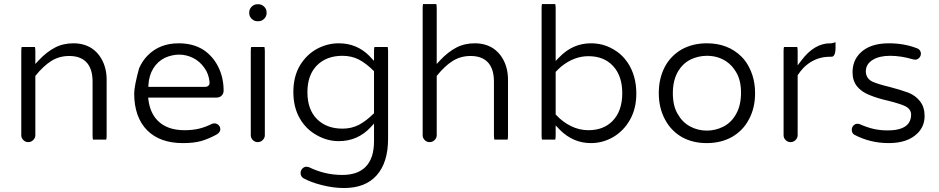

<svg xmlns="http://www.w3.org/2000/svg" viewBox="-20 -715 4694 960"><path d="M88.4 -480Q86.4 -473.6 86.4 -458V-39.1Q86.4 -24.9 96.7 -14.6Q106.9 -4.4 121.1 -4.4Q135.7 -4.4 146.2 -14.9Q156.7 -25.4 156.7 -39.1V-335.4Q197.3 -385.7 236.8 -410.4Q276.4 -435.1 326.2 -435.1Q380.9 -435.1 410.6 -405.3Q442.9 -373 442.9 -306.6V-39.1Q442.9 -24.9 444.8 -17.1H511.2Q513.2 -23.4 513.2 -39.1V-316.4Q513.2 -376.5 486.3 -422.4Q467.8 -454.6 437 -474.6Q398.4 -498.5 347.7 -498.5Q295.4 -498.5 254.9 -477.1Q213.4 -455.6 174.3 -414.1L156.7 -395V-458Q156.7 -472.2 154.8 -480Z M1027.8 -304.7Q1027.8 -303.7 1027.8 -301Q1027.8 -298.3 1026.9 -294.2Q1025.9 -290 1022 -286.6Q1016.1 -280.8 1005.9 -280.8H721.7L722.2 -291.5Q725.1 -338.4 746.6 -373Q768.1 -408.2 805.2 -426.3Q821.3 -433.6 840.8 -438Q858.4 -441.9 875 -441.9Q911.6 -441.9 945.3 -425.3Q979.5 -408.2 1002.4 -375Q1023.4 -346.7 1027.8 -304.7ZM1081.5 -69.3Q1081.5 -81.5 1072.5 -89.8Q1063.5 -98.1 1051.8 -98.1Q1044.4 -98.1 1038.6 -95.2Q1006.3 -79.1 974.4 -71.5Q942.4 -64 902.3 -64Q816.4 -64 769 -111.3Q730.5 -149.9 722.2 -215.3L720.7 -227.1H1062.5Q1078.6 -227.1 1088.4 -237.1Q1098.1 -247.1 1098.1 -261.7Q1098.1 -327.6 1070.8 -381.8Q1043.9 -435.1 995.6 -466.8Q944.3 -498.5 873.5 -498.5Q779.3 -498.5 719.7 -439Q691.9 -411.6 675.3 -373Q651.9 -287.1 650.9 -249Q650.9 -128.9 716.3 -63Q780.3 0.5 894.5 0.5Q948.7 0.5 984.6 -9.5Q1020.5 -19.5 1060.5 -41Q1075.2 -49.3 1079.6 -59.6Q1081.5 -64 1081.5 -69.3Z M1235.8 -480Q1233.9 -473.6 1233.9 -458V-39.1Q1233.9 -24.9 1244.1 -14.6Q1254.4 -4.4 1268.6 -4.4Q1283.2 -4.4 1293.7 -14.9Q1304.2 -25.4 1304.2 -39.1V-458Q1304.2 -472.2 1302.2 -480ZM1266.6 -608.9H1272.5Q1288.6 -608.9 1300.8 -621.1Q1313 -633.3 1313 -649.4V-653.3Q1313 -669.4 1300.8 -681.6Q1288.6 -693.8 1272.5 -693.8H1266.6Q1250.5 -693.8 1238.3 -681.6Q1226.1 -669.4 1226.1 -653.3V-649.4Q1226.1 -633.3 1238.3 -621.1Q1250.5 -608.9 1266.6 -608.9Z M1692.4 -71.8Q1612.8 -71.8 1564.9 -119.6Q1517.1 -167.5 1517.1 -253.9Q1517.1 -340.3 1564.9 -388.2Q1612.8 -436 1692.4 -436Q1737.8 -436 1774.9 -417Q1811 -397.9 1847.2 -361.8L1850.1 -358.9V-148.9Q1811 -109.9 1774.4 -90.8Q1737.8 -71.8 1692.4 -71.8ZM1852.1 -480Q1850.1 -473.6 1850.1 -458V-410.6Q1829.1 -432.6 1826.2 -436Q1763.7 -498.5 1673.8 -498.5Q1616.7 -498.5 1564.9 -470.7Q1513.2 -442.4 1480.5 -389.2Q1446.8 -333 1446.8 -255.4Q1446.8 -177.7 1479.5 -122.1Q1494.6 -95.7 1516.4 -74.2Q1538.1 -52.7 1567.4 -37.1Q1617.7 -9.3 1673.8 -9.3Q1768.1 -9.3 1832.5 -78.1L1850.1 -97.2V-8.8Q1850.1 77.1 1807.6 119.6Q1767.6 159.7 1691.4 159.7Q1604.5 159.7 1526.4 121.6Q1518.6 118.7 1514.2 118.7Q1509.8 118.7 1507.1 119.1Q1504.4 119.6 1502 120.6Q1496.6 123 1491.7 127.9Q1482.9 137.7 1482.9 149.4Q1482.9 167 1496.6 175.8Q1533.2 196.3 1590.1 210.7Q1647 225.1 1700.2 225.1Q1807.1 225.1 1863.3 161.6Q1920.4 97.7 1920.4 -21.5V-458Q1920.4 -472.2 1918.5 -480Z M2095.2 -694.8Q2093.3 -688.5 2093.3 -672.9V-39.1Q2093.3 -24.9 2103.5 -14.6Q2113.8 -4.4 2127.9 -4.4Q2142.6 -4.4 2153.1 -14.9Q2163.6 -25.4 2163.6 -39.1V-335.4Q2204.1 -385.7 2243.7 -410.4Q2283.2 -435.1 2333 -435.1Q2387.7 -435.1 2417.5 -405.3Q2449.7 -373 2449.7 -306.6V-39.1Q2449.7 -24.9 2451.7 -17.1H2518.1Q2520 -23.4 2520 -39.1V-316.4Q2520 -376.5 2493.2 -422.4Q2474.6 -454.6 2443.8 -474.6Q2405.3 -498.5 2354.5 -498.5Q2302.2 -498.5 2261.7 -477.1Q2220.2 -455.6 2181.2 -414.1L2163.6 -395V-672.9Q2163.6 -687 2161.6 -694.8Z M2921.9 -64Q2876.5 -64 2835 -84.5Q2793.5 -105 2761.2 -139.6L2758.3 -142.6V-355.5Q2773.9 -372.1 2786.1 -382.3Q2850.6 -434.1 2921.9 -434.1Q3000.5 -434.1 3045.9 -384.3Q3091.3 -335 3091.3 -249Q3091.3 -158.7 3041.5 -108.9Q2996.6 -64 2921.9 -64ZM2756.3 -17.1Q2758.3 -23.4 2758.3 -39.1V-87.9Q2777.8 -67.4 2779.8 -65.4Q2846.2 0.5 2934.6 0.5Q2994.1 0.5 3046.1 -29.8Q3098.1 -60.1 3129.9 -116.2Q3161.6 -171.9 3161.6 -247.6Q3161.6 -336.4 3118.7 -401.4Q3089.4 -444.8 3044.9 -469.7H3044.4Q2995.1 -498.5 2934.6 -498.5Q2843.3 -498.5 2775.9 -428.2L2758.3 -410.2V-672.9Q2758.3 -687 2756.3 -694.8H2689.9Q2688 -688.5 2688 -672.9V-39.1Q2688 -24.9 2689.9 -17.1Z M3514.6 -436Q3569.8 -436 3611.8 -407.7Q3641.1 -387.7 3660.2 -355Q3685.1 -314.5 3685.1 -251.7Q3685.1 -189 3661.1 -146Q3637.2 -102.1 3596.2 -81.5Q3557.1 -62 3514.6 -62Q3468.3 -62 3430.2 -83Q3392.1 -103.5 3369.1 -144Q3344.2 -184.6 3344.2 -250Q3344.2 -338.9 3395 -390.1Q3411.6 -406.7 3433.1 -417.5Q3472.2 -436 3514.6 -436ZM3755.4 -249Q3755.4 -273.4 3752 -296.4Q3745.1 -341.8 3725.1 -379.4Q3709.5 -409.7 3688 -431.2Q3620.6 -498.5 3514.6 -498.5Q3443.4 -498.5 3388.2 -467.8Q3362.8 -453.1 3341.3 -431.6Q3319.8 -410.2 3304.2 -380.9Q3273.9 -322.8 3273.9 -249.5Q3273.9 -176.3 3304.2 -119.1Q3334 -62 3388.2 -30.3Q3442.4 0.5 3513.7 0.5Q3585 0.5 3640.1 -30.3Q3665.5 -44.9 3687.3 -66.7Q3709 -88.4 3725.1 -119.1Q3755.4 -175.3 3755.4 -249ZM3369.1 -144Q3369.1 -144 3369.1 -144Z M3899.9 -480Q3897.9 -473.6 3897.9 -458V-39.1Q3897.9 -24.9 3908.2 -14.6Q3918.5 -4.4 3932.6 -4.4Q3947.3 -4.4 3957.8 -14.9Q3968.3 -25.4 3968.3 -39.1V-338.9Q3982.9 -360.8 3998 -376.5Q4041 -418.9 4097.2 -428.7Q4112.8 -431.2 4128.9 -431.2H4135.7Q4141.1 -431.2 4143.8 -432.6Q4146.5 -434.1 4147.9 -435.5Q4157.7 -445.8 4157.7 -476.6V-503.9Q4141.1 -498.5 4136.2 -498.5Q4135.7 -498.5 4135.7 -498.5H4130.9Q4051.3 -498.5 3986.8 -412.6L3968.3 -388.2V-458Q3968.3 -472.2 3966.3 -480Z M4575.7 -467.3Q4570.8 -472.2 4562 -474.6Q4500 -498.5 4423.8 -498.5Q4329.6 -498.5 4280.8 -449.7Q4242.7 -411.6 4242.7 -353.5Q4242.7 -311 4265.6 -282.7Q4289.6 -253.9 4329.1 -239.3Q4366.2 -223.6 4422.4 -210.9Q4481.9 -195.8 4506.3 -184.1Q4516.1 -179.2 4522.9 -172.4Q4535.6 -159.7 4535.6 -141.6Q4535.6 -110.8 4516.6 -91.3Q4496.6 -71.8 4459 -65.9Q4440.9 -63 4418 -63Q4379.9 -63 4347.4 -70.6Q4314.9 -78.1 4280.8 -93.3Q4274.9 -96.2 4267.6 -96.2Q4255.4 -96.2 4247.1 -87.2Q4238.8 -78.1 4238.8 -66.4Q4238.8 -50.3 4250.5 -42Q4330.1 0.5 4423.8 0.5Q4518.6 0.5 4567.9 -48.8Q4603 -84 4603 -134.8Q4603 -179.2 4580.6 -208Q4558.1 -237.3 4521 -252Q4480.5 -266.6 4428.2 -280.3Q4370.6 -293.9 4341.3 -307.1Q4318.4 -318.4 4311.5 -340.8Q4309.1 -349.1 4309.1 -358.4Q4309.1 -394.5 4344.2 -416Q4377 -436 4430.7 -436Q4484.4 -436 4544.4 -418.5L4555.7 -416.5Q4566.9 -416.5 4575.7 -425.5Q4584.5 -434.6 4584.5 -446.5Q4584.5 -458.5 4575.7 -467.3Z"/></svg>

Font: YuPearl-ExtraLight
Style: ExtraLight
Weight: 200
Designer: Max Yao
Foundry: Max-Everyday
Version: Version 1.011; ttfautohint (v1.8.3)